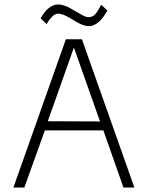

<svg xmlns="http://www.w3.org/2000/svg" viewBox="-20 -839 662 860"><path d="M533 1 443 -255H181L89 1H40L275 -663H347L582 1ZM311 -626 194 -296 428 -295ZM162 -757Q169 -771 183 -788Q210 -819 242 -819Q258 -819 284 -808L321 -787Q343 -774 355 -768Q367 -762 377 -762Q395 -762 407.5 -776.5Q420 -791 433 -818L461 -792Q444 -761 426.5 -744.5Q409 -728 390 -723Q386 -722 378 -722Q357 -722 331 -736Q322 -740 304 -752Q284 -764 275 -768Q256 -777 241 -778Q227 -778 213 -764Q199 -750 189 -731Z"/></svg>

Font: Sulphur Point Light
Style: Regular
Weight: 300
Designer: Noponies / Dale Sattler
Foundry: Noponies
Version: Version 1.000; ttfautohint (v1.8)